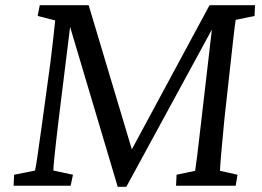

<svg xmlns="http://www.w3.org/2000/svg" viewBox="-20 -710 1001 734"><path d="M132 -690 124 -649 191 -632C188 -603 181 -537 173 -473L141 -239C126 -130 118 -75 114 -58L34 -42L32 0H250L259 -42L184 -58C184 -72 189 -126 205 -259L248 -607L430 4H463L790 -597L748 -235C734 -115 731 -89 726 -57L655 -42L653 0H881L888 -42L821 -57C822 -82 826 -134 838 -256L862 -473C869 -538 877 -609 881 -634L953 -649L955 -690H781L484 -139L319 -690Z"/></svg>

Font: TPK Tissa Web
Style: Italic
Weight: 400
Italic angle: -7°
Designer: Jacques Le Bailly, Suppakit Chalermlarp | Katatrad Co.,Ltd.
Foundry: Jacques Le Bailly, Cadson Demak Co.,Ltd.
Version: Version 5.000;Glyphs 3.1.2 (3151)